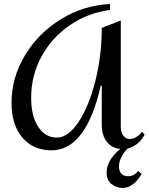

<svg xmlns="http://www.w3.org/2000/svg" viewBox="-20 -732 735 949"><path d="M663 113 680 128Q662 159 638 178Q614 197 586 197Q556 197 531.5 178Q507 159 507 122Q507 59 575 4Q534 1 508.5 -30.5Q483 -62 483 -118V-309H478Q406 11 234 11Q145 11 91 -51.5Q37 -114 37 -223Q37 -348 103 -458Q169 -568 281 -637Q393 -706 524 -712V-683Q413 -668 324 -606.5Q235 -545 184.5 -451.5Q134 -358 134 -249Q134 -158 169 -105Q204 -52 261 -52Q317 -52 368.5 -129.5Q420 -207 451.5 -332.5Q483 -458 483 -594L577 -631V-107Q577 -79 589 -62Q601 -45 622 -45Q638 -45 655 -55.5Q672 -66 681 -81L695 -68Q684 -43 661.5 -24Q639 -5 611 2Q591 22 579.5 45.5Q568 69 568 91Q568 113 579.5 126Q591 139 614 139Q643 139 663 113Z"/></svg>

Font: Amita
Style: Regular
Weight: 400
Designer: Eduardo Rodriguez Tunni, Modular Infotech, Brian J. Bonislawsky
Foundry: Eduardo Rodriguez Tunni, Modular Infotech, Brian J. Bonislawsky
Version: Version 1.004